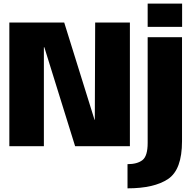

<svg xmlns="http://www.w3.org/2000/svg" viewBox="-20 -798 1062 1048"><path d="M31 0H219.5V-540H222L390 0H689V-675H499.5L497.5 -144H496L330.5 -675H31ZM676 230Q821.5 230 897.5 179Q973.5 128 973.5 -27V-595H786V-18Q786 54 757.5 76Q729 98 676 98ZM786 -778.5V-651.5H974V-778.5Z"/></svg>

Font: Anybody SemiCondensed ExtraBold
Style: Regular
Weight: 800
Width: 4
Version: Version 1.113;gftools[0.9.25]